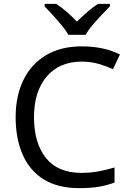

<svg xmlns="http://www.w3.org/2000/svg" viewBox="-20 -1057 672 994"><path d="M403 -738Q288 -738 222 -661Q156 -584 156 -450Q156 -317 217.5 -239.5Q279 -162 402 -162Q449 -162 491 -170Q533 -178 573 -190V-112Q533 -97 490.5 -90Q448 -83 389 -83Q280 -83 207 -128Q134 -173 97.5 -256Q61 -339 61 -451Q61 -559 100.5 -641.5Q140 -724 217 -770.5Q294 -817 404 -817Q517 -817 601 -775L565 -699Q532 -714 491.5 -726Q451 -738 403 -738ZM334 -877Q321 -900 299 -926.5Q277 -953 253 -979Q229 -1005 211 -1024V-1037H271Q297 -1020 325 -996Q353 -972 378 -945Q405 -972 433 -996Q461 -1020 487 -1037H549V-1024Q530 -1005 505.5 -979Q481 -953 458.5 -926.5Q436 -900 424 -877Z"/></svg>

Font: Noto Sans Telugu UI
Style: Regular
Weight: 400
Designer: Jelle Bosma - Monotype Design Team
Foundry: Monotype Imaging Inc.
Version: Version 2.005; ttfautohint (v1.8.4.7-5d5b)